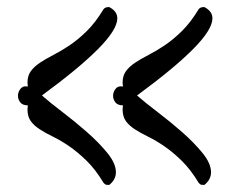

<svg xmlns="http://www.w3.org/2000/svg" viewBox="-20 -472 669 545"><path d="M59 -226Q59 -229 58.5 -232Q58 -235 58 -237Q58 -257 67.5 -270Q77 -283 93.5 -294Q110 -305 131.5 -316Q153 -327 177 -343Q201 -359 226 -383.5Q251 -408 274 -446Q277 -450 281.5 -451Q286 -452 290 -452Q313 -440 313 -420Q313 -388 258.5 -333Q204 -278 99 -201Q123 -180 158.5 -153Q194 -126 227.5 -96.5Q261 -67 285 -37.5Q309 -8 309 17Q309 38 290 53Q286 53 282 52.5Q278 52 274 47Q251 9 226 -15.5Q201 -40 177 -56.5Q153 -73 131.5 -83.5Q110 -94 93.5 -104.5Q77 -115 67.5 -128Q58 -141 58 -162Q58 -164 58.5 -167Q59 -170 59 -173Q44 -173 37.5 -181.5Q31 -190 31 -200Q31 -210 37 -218.5Q43 -227 53 -227Q57 -227 59 -226ZM329 -226Q329 -229 328.5 -232Q328 -235 328 -237Q328 -257 337.5 -270Q347 -283 363.5 -294Q380 -305 401.5 -316Q423 -327 447 -343Q471 -359 496 -383.5Q521 -408 544 -446Q547 -450 551.5 -451Q556 -452 560 -452Q583 -440 583 -420Q583 -388 528.5 -333Q474 -278 369 -201Q393 -180 428.5 -153Q464 -126 497.5 -96.5Q531 -67 555 -37.5Q579 -8 579 17Q579 38 560 53Q556 53 552 52.5Q548 52 544 47Q521 9 496 -15.5Q471 -40 447 -56.5Q423 -73 401.5 -83.5Q380 -94 363.5 -104.5Q347 -115 337.5 -128Q328 -141 328 -162Q328 -164 328.5 -167Q329 -170 329 -173Q314 -173 307.5 -181.5Q301 -190 301 -200Q301 -210 307 -218.5Q313 -227 323 -227Q327 -227 329 -226Z"/></svg>

Font: Milonga
Style: Regular
Weight: 400
Designer: Pablo Impallari, Brenda Gallo, Rodrigo Fuenzalida
Foundry: Pablo Impallari, Brenda Gallo, Rodrigo Fuenzalida
Version: Version 1.000; ttfautohint (v0.93) -l 8 -r 50 -G 200 -x 14 -